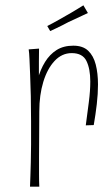

<svg xmlns="http://www.w3.org/2000/svg" viewBox="-20 -703 405 723"><path d="M303 -231Q309 -276 314.5 -318.5Q320 -361 320 -396Q320 -444 305.5 -473.5Q291 -503 250 -503Q213 -503 185.5 -473.5Q158 -444 143 -394.5Q128 -345 128 -284L104 -249Q104 -288 108 -328Q112 -368 122 -404.5Q132 -441 149.5 -469.5Q167 -498 193 -514.5Q219 -531 256 -531Q292 -531 312 -512Q332 -493 340.5 -460Q349 -427 349 -385Q349 -350 344.5 -311Q340 -272 333 -232ZM93 0Q94 -19 94.5 -41Q95 -63 96 -92Q97 -121 97 -158.5Q97 -196 97 -246Q97 -297 96 -341Q95 -385 93.5 -420.5Q92 -456 91 -480.5Q90 -505 88 -517L127 -520Q127 -502 126.5 -471.5Q126 -441 126.5 -395Q127 -349 128 -284Q128 -234 127.5 -190.5Q127 -147 127 -110.5Q127 -74 127 -46.5Q127 -19 128 0ZM169 -586 158 -605Q168 -610 179 -616Q190 -622 202.5 -629Q215 -636 227 -643Q239 -650 250.5 -656.5Q262 -663 273 -670Q284 -677 294 -683L311 -654Q300 -649 287.5 -643Q275 -637 263 -631.5Q251 -626 238 -620Q227 -614 215 -608Q203 -602 191.5 -596.5Q180 -591 169 -586Z"/></svg>

Font: Truculenta Thin
Style: Regular
Weight: 250
Version: Version 1.002